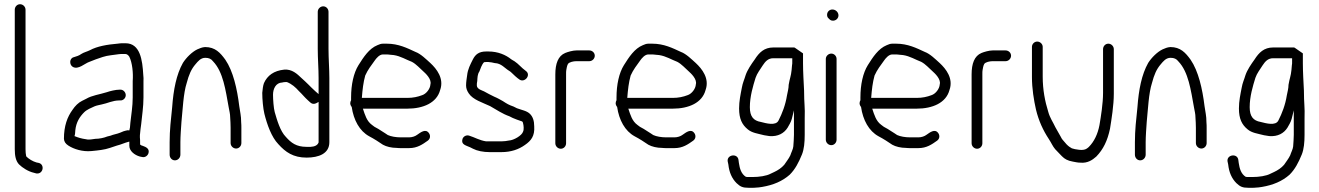

<svg xmlns="http://www.w3.org/2000/svg" viewBox="-20 -734 6253 910"><path d="M50 -27C50 5 55 29 70 45C86 61 114 79 141 85C144 86 149 87 152 88C185 93 194 45 163 38L153 36C135 31 116 19 105 8V7L104 6C102 -3 101 -15 101 -26V-688C101 -702 89 -714 75 -714C61 -714 50 -702 50 -688Z M659 -380C655 -448 645 -529 575 -529H557C552 -529 545 -528 537 -527C489 -523 441 -515 406 -496C392 -489 377 -486 365 -478C356 -471 341 -466 330 -463C308 -458 308 -427 325 -417C351 -402 382 -434 404 -441C424 -449 444 -457 467 -464C491 -472 518 -473 542 -477C549 -478 554 -478 559 -478H575C583 -478 590 -470 593 -465C607 -437 612 -387 609 -350V-272C609 -230 602 -191 598 -153L596 -130C595 -125 594 -121 593 -116C587 -117 583 -117 577 -115L566 -112C559 -109 553 -107 549 -105C535 -99 518 -97 504 -91L488 -87C474 -81 451 -76 432 -76C420 -75 403 -70 388 -74C366 -77 350 -82 333 -89C336 -97 336 -103 337 -117C341 -155 358 -181 379 -202C392 -215 413 -223 428 -230C440 -235 451 -236 462 -239C489 -244 513 -258 546 -258H552C564 -258 576 -269 576 -283C576 -297 564 -309 552 -309H546C528 -309 500 -302 486 -297C451 -286 416 -282 389 -266L369 -256C352 -248 335 -231 324 -214C299 -180 283 -137 283 -76C284 -63 290 -53 304 -44C330 -27 372 -14 413 -18C445 -21 475 -24 501 -33L534 -44C555 -49 569 -57 593 -63V-43C593 -18 618 1 643 8L653 10C668 14 681 3 684 -9C689 -29 673 -37 656 -43C653 -43 647 -46 644 -49V-61C644 -68 644 -75 643 -83V-84C643 -91 643 -97 644 -102L646 -122L649 -144C653 -185 660 -228 660 -272V-348C661 -358 660 -369 659 -380ZM283 -80ZM643 8ZM649 -146V-147ZM609 -348ZM566 -112ZM433 -76H432ZM388 -74Z M990 -443C1038 -393 1049 -307 1064 -225C1067 -208 1071 -194 1071 -177C1072 -164 1073 -142 1073 -128V-56C1073 -42 1085 -30 1099 -30C1113 -30 1124 -42 1124 -56V-128C1124 -136 1124 -145 1123 -155C1123 -186 1118 -202 1114 -231C1104 -313 1085 -397 1048 -451C1024 -484 1000 -511 952 -511C937 -510 927 -505 915 -500C890 -488 863 -461 847 -436C816 -381 802 -309 796 -226C790 -168 784 -118 784 -60V-1C784 14 795 26 809 26C823 26 835 14 835 -1V-60C835 -87 838 -128 840 -156C846 -214 849 -292 865 -341C875 -379 886 -406 907 -430C918 -443 931 -460 953 -460C970 -460 981 -455 990 -443ZM865 -338ZM953 -511H952ZM915 -500ZM847 -433V-432ZM816 -354Z M1537 -678C1537 -692 1526 -704 1512 -704C1498 -704 1486 -692 1486 -678V-502C1486 -456 1490 -409 1490 -364V-288L1474 -302C1467 -309 1460 -315 1456 -319L1442 -333C1431 -344 1420 -354 1409 -364C1388 -384 1364 -407 1327 -404C1278 -399 1247 -376 1231 -340C1226 -326 1225 -312 1223 -294C1223 -263 1227 -220 1233 -195C1246 -143 1267 -84 1299 -51C1333 -13 1370 13 1433 13C1491 13 1541 -6 1541 -60V-364C1541 -407 1537 -456 1537 -502ZM1452 -38H1433C1384 -38 1360 -57 1335 -85C1308 -112 1293 -165 1282 -203C1277 -221 1274 -262 1274 -285C1274 -313 1287 -342 1318 -343C1321 -344 1327 -345 1332 -345H1340C1363 -336 1381 -320 1396 -303L1408 -291L1421 -277C1426 -272 1431 -266 1439 -259L1450 -249C1464 -236 1477 -243 1490 -251V-59C1485 -45 1471 -39 1452 -38ZM1231 -338ZM1223 -293Z M1846 -473C1879 -468 1905 -451 1932 -441C1953 -430 1970 -410 1986 -396C1996 -387 2027 -359 2020 -334C2019 -313 2000 -289 1981 -283C1960 -275 1938 -270 1910 -270H1695C1698 -309 1702 -344 1711 -376C1723 -403 1740 -425 1756 -447C1763 -457 1778 -476 1795 -476H1811C1824 -476 1836 -473 1846 -473ZM1640 -245C1640 -238 1643 -232 1647 -227C1656 -165 1684 -113 1730 -88C1753 -76 1776 -61 1795 -48C1811 -39 1836 -33 1860 -33C1868 -32 1875 -32 1879 -32H1919C1958 -32 1983 -50 2007 -67C2020 -76 2021 -92 2013 -103C1997 -126 1973 -106 1957 -95C1948 -88 1933 -83 1919 -83H1879C1857 -83 1833 -87 1818 -94L1806 -102C1797 -108 1781 -118 1773 -123L1755 -133L1743 -142C1718 -160 1710 -189 1700 -219H1910C1987 -219 2050 -247 2066 -307C2086 -362 2049 -408 2020 -435C2000 -453 1974 -479 1949 -488C1910 -506 1869 -527 1813 -527H1795C1786 -527 1778 -524 1769 -520C1729 -504 1703 -463 1679 -425C1656 -388 1644 -333 1644 -272V-259C1642 -255 1640 -250 1640 -245ZM1673 -146ZM1957 -95ZM1863 -84H1862ZM1743 -142ZM1850 -524ZM1981 -282Z M2459 -110C2454 -92 2415 -69 2392 -68C2382 -66 2369 -64 2356 -64H2284C2252 -69 2230 -83 2204 -91C2189 -96 2175 -86 2172 -75C2164 -49 2188 -45 2208 -36L2222 -29C2241 -19 2270 -13 2301 -13H2356C2402 -13 2439 -26 2468 -47C2497 -67 2515 -89 2512 -135C2512 -162 2505 -181 2492 -194C2477 -209 2454 -212 2430 -221L2414 -229C2391 -237 2383 -242 2363 -255L2345 -265C2338 -269 2331 -272 2322 -276L2298 -288C2290 -292 2282 -297 2274 -301C2267 -305 2240 -311 2240 -329C2240 -336 2240 -342 2242 -350C2243 -366 2243 -382 2252 -395C2257 -407 2263 -428 2274 -439C2277 -440 2281 -440 2284 -440H2295C2303 -440 2317 -437 2325 -435C2356 -434 2372 -411 2392 -399C2397 -396 2400 -394 2404 -390C2414 -380 2430 -365 2442 -357C2467 -340 2499 -379 2472 -398C2451 -413 2438 -431 2418 -444C2413 -447 2407 -450 2403 -453C2377 -474 2340 -490 2295 -490H2284C2250 -490 2233 -476 2221 -452C2209 -428 2197 -406 2194 -377C2192 -363 2189 -345 2189 -329C2189 -316 2193 -304 2202 -291C2222 -261 2267 -248 2303 -231C2333 -214 2362 -194 2394 -183L2410 -175C2420 -171 2439 -163 2450 -160C2455 -159 2458 -157 2459 -150C2462 -140 2464 -119 2459 -110ZM2461 -129ZM2364 -250H2363Z M2663 -381C2663 -390 2663 -398 2664 -402C2665 -407 2667 -423 2672 -431C2678 -440 2699 -444 2711 -444H2773C2787 -444 2799 -456 2799 -470C2799 -484 2787 -495 2773 -495H2712C2695 -495 2671 -488 2659 -483C2625 -469 2612 -432 2612 -381V-55C2612 -41 2624 -29 2638 -29C2652 -29 2663 -41 2663 -55Z M3104 -473C3137 -468 3163 -451 3190 -441C3211 -430 3228 -410 3244 -396C3254 -387 3285 -359 3278 -334C3277 -313 3258 -289 3239 -283C3218 -275 3196 -270 3168 -270H2953C2956 -309 2960 -344 2969 -376C2981 -403 2998 -425 3014 -447C3021 -457 3036 -476 3053 -476H3069C3082 -476 3094 -473 3104 -473ZM2898 -245C2898 -238 2901 -232 2905 -227C2914 -165 2942 -113 2988 -88C3011 -76 3034 -61 3053 -48C3069 -39 3094 -33 3118 -33C3126 -32 3133 -32 3137 -32H3177C3216 -32 3241 -50 3265 -67C3278 -76 3279 -92 3271 -103C3255 -126 3231 -106 3215 -95C3206 -88 3191 -83 3177 -83H3137C3115 -83 3091 -87 3076 -94L3064 -102C3055 -108 3039 -118 3031 -123L3013 -133L3001 -142C2976 -160 2968 -189 2958 -219H3168C3245 -219 3308 -247 3324 -307C3344 -362 3307 -408 3278 -435C3258 -453 3232 -479 3207 -488C3168 -506 3127 -527 3071 -527H3053C3044 -527 3036 -524 3027 -520C2987 -504 2961 -463 2937 -425C2914 -388 2902 -333 2902 -272V-259C2900 -255 2898 -250 2898 -245ZM2931 -146ZM3215 -95ZM3121 -84H3120ZM3001 -142ZM3108 -524ZM3239 -282Z M3565 155H3566C3571 155 3580 154 3592 152C3645 143 3688 125 3723 94C3749 68 3765 37 3781 -2C3791 -27 3794 -59 3794 -95V-173C3796 -228 3791 -242 3791 -305C3789 -345 3786 -395 3786 -434V-481L3747 -508L3744 -509H3645C3602 -509 3578 -485 3557 -452C3541 -430 3522 -402 3514 -378C3508 -357 3500 -342 3496 -318C3490 -287 3483 -255 3483 -220C3483 -171 3497 -143 3524 -121C3544 -104 3571 -101 3602 -93L3627 -89C3667 -86 3696 -102 3713 -129C3719 -140 3729 -155 3733 -171L3743 -211V-95C3743 -81 3741 -53 3740 -40C3739 -27 3729 -9 3726 2C3718 19 3706 33 3697 47C3684 62 3667 73 3650 81L3633 89C3613 100 3578 105 3547 105H3528C3523 105 3519 105 3515 104C3493 90 3486 65 3482 38L3480 23C3475 -9 3424 -1 3429 31L3432 45C3436 83 3449 112 3471 134C3489 151 3500 156 3528 156H3547C3553 156 3559 156 3565 155ZM3735 -438C3735 -433 3735 -430 3734 -426L3732 -403C3729 -372 3723 -363 3718 -332C3718 -315 3713 -298 3710 -282C3703 -237 3687 -196 3670 -163C3657 -136 3610 -150 3586 -156C3551 -162 3534 -182 3534 -226C3534 -277 3549 -326 3561 -365C3568 -386 3583 -405 3595 -424C3607 -442 3620 -458 3645 -458H3735ZM3514 -376ZM3601 -96H3602ZM3627 -92ZM3633 88V89ZM3429 31ZM3722 94H3723ZM3748 64ZM3586 -151Z M3894 -72C3894 -58 3906 -46 3920 -46C3934 -46 3945 -58 3945 -72V-455C3945 -468 3934 -480 3920 -480C3906 -480 3894 -468 3894 -455ZM3928 -636C3942 -636 3954 -647 3954 -661C3954 -676 3941 -689 3925 -689C3911 -689 3900 -678 3900 -664C3900 -657 3902 -651 3907 -647C3913 -641 3917 -636 3928 -636Z M4260 -473C4293 -468 4319 -451 4346 -441C4367 -430 4384 -410 4400 -396C4410 -387 4441 -359 4434 -334C4433 -313 4414 -289 4395 -283C4374 -275 4352 -270 4324 -270H4109C4112 -309 4116 -344 4125 -376C4137 -403 4154 -425 4170 -447C4177 -457 4192 -476 4209 -476H4225C4238 -476 4250 -473 4260 -473ZM4054 -245C4054 -238 4057 -232 4061 -227C4070 -165 4098 -113 4144 -88C4167 -76 4190 -61 4209 -48C4225 -39 4250 -33 4274 -33C4282 -32 4289 -32 4293 -32H4333C4372 -32 4397 -50 4421 -67C4434 -76 4435 -92 4427 -103C4411 -126 4387 -106 4371 -95C4362 -88 4347 -83 4333 -83H4293C4271 -83 4247 -87 4232 -94L4220 -102C4211 -108 4195 -118 4187 -123L4169 -133L4157 -142C4132 -160 4124 -189 4114 -219H4324C4401 -219 4464 -247 4480 -307C4500 -362 4463 -408 4434 -435C4414 -453 4388 -479 4363 -488C4324 -506 4283 -527 4227 -527H4209C4200 -527 4192 -524 4183 -520C4143 -504 4117 -463 4093 -425C4070 -388 4058 -333 4058 -272V-259C4056 -255 4054 -250 4054 -245ZM4087 -146ZM4371 -95ZM4277 -84H4276ZM4157 -142ZM4264 -524ZM4395 -282Z M4636 -381C4636 -390 4636 -398 4637 -402C4638 -407 4640 -423 4645 -431C4651 -440 4672 -444 4684 -444H4746C4760 -444 4772 -456 4772 -470C4772 -484 4760 -495 4746 -495H4685C4668 -495 4644 -488 4632 -483C4598 -469 4585 -432 4585 -381V-55C4585 -41 4597 -29 4611 -29C4625 -29 4636 -41 4636 -55Z M4871 -368C4871 -315 4880 -259 4890 -215C4903 -161 4924 -116 4951 -75C4963 -57 4969 -41 4981 -27L5002 -5C5019 13 5027 21 5048 28L5065 32C5076 34 5088 37 5101 37C5134 40 5157 25 5176 8C5209 -26 5229 -67 5241 -124C5248 -168 5259 -235 5259 -289V-501C5259 -515 5247 -527 5233 -527C5219 -527 5208 -515 5208 -501V-294C5208 -244 5198 -182 5191 -141C5183 -99 5166 -63 5141 -38C5137 -34 5127 -25 5115 -24C5103 -22 5086 -25 5075 -27L5060 -31C5050 -37 5046 -39 5035 -50L5016 -72C5013 -76 5010 -80 5008 -85C5000 -99 4990 -117 4982 -131C4971 -155 4956 -175 4948 -205C4933 -253 4922 -308 4922 -371V-512C4922 -525 4910 -537 4896 -537C4882 -537 4871 -525 4871 -512ZM4981 -32V-31ZM5048 28ZM5241 -126Z M5565 -443C5613 -393 5624 -307 5639 -225C5642 -208 5646 -194 5646 -177C5647 -164 5648 -142 5648 -128V-56C5648 -42 5660 -30 5674 -30C5688 -30 5699 -42 5699 -56V-128C5699 -136 5699 -145 5698 -155C5698 -186 5693 -202 5689 -231C5679 -313 5660 -397 5623 -451C5599 -484 5575 -511 5527 -511C5512 -510 5502 -505 5490 -500C5465 -488 5438 -461 5422 -436C5391 -381 5377 -309 5371 -226C5365 -168 5359 -118 5359 -60V-1C5359 14 5370 26 5384 26C5398 26 5410 14 5410 -1V-60C5410 -87 5413 -128 5415 -156C5421 -214 5424 -292 5440 -341C5450 -379 5461 -406 5482 -430C5493 -443 5506 -460 5528 -460C5545 -460 5556 -455 5565 -443ZM5440 -338ZM5528 -511H5527ZM5490 -500ZM5422 -433V-432ZM5391 -354Z M5934 155H5935C5940 155 5949 154 5961 152C6014 143 6057 125 6092 94C6118 68 6134 37 6150 -2C6160 -27 6163 -59 6163 -95V-173C6165 -228 6160 -242 6160 -305C6158 -345 6155 -395 6155 -434V-481L6116 -508L6113 -509H6014C5971 -509 5947 -485 5926 -452C5910 -430 5891 -402 5883 -378C5877 -357 5869 -342 5865 -318C5859 -287 5852 -255 5852 -220C5852 -171 5866 -143 5893 -121C5913 -104 5940 -101 5971 -93L5996 -89C6036 -86 6065 -102 6082 -129C6088 -140 6098 -155 6102 -171L6112 -211V-95C6112 -81 6110 -53 6109 -40C6108 -27 6098 -9 6095 2C6087 19 6075 33 6066 47C6053 62 6036 73 6019 81L6002 89C5982 100 5947 105 5916 105H5897C5892 105 5888 105 5884 104C5862 90 5855 65 5851 38L5849 23C5844 -9 5793 -1 5798 31L5801 45C5805 83 5818 112 5840 134C5858 151 5869 156 5897 156H5916C5922 156 5928 156 5934 155ZM6104 -438C6104 -433 6104 -430 6103 -426L6101 -403C6098 -372 6092 -363 6087 -332C6087 -315 6082 -298 6079 -282C6072 -237 6056 -196 6039 -163C6026 -136 5979 -150 5955 -156C5920 -162 5903 -182 5903 -226C5903 -277 5918 -326 5930 -365C5937 -386 5952 -405 5964 -424C5976 -442 5989 -458 6014 -458H6104ZM5883 -376ZM5970 -96H5971ZM5996 -92ZM6002 88V89ZM5798 31ZM6091 94H6092ZM6117 64ZM5955 -151Z"/></svg>

Font: Blanket
Style: Light
Weight: 300
Foundry: Cannot Into Space Fonts
Version: Version 0.9